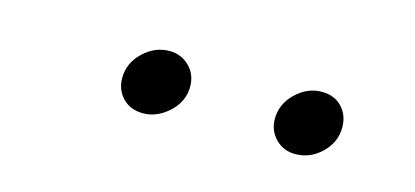

<svg xmlns="http://www.w3.org/2000/svg" viewBox="-28 -817 740 342"><g transform="rotate(15 341.5 -646.0)"><path d="M238.5 -586.5Q264 -586.5 285.8 -606.5Q307.5 -626.5 307.5 -654Q307.5 -676.5 292.5 -691.2Q277.5 -706 256 -706Q229 -706 207.8 -685.8Q186.5 -665.5 186.5 -638Q186.5 -616 200.8 -601.2Q215 -586.5 238.5 -586.5ZM519 -586.5Q546.5 -586.5 567.2 -606.5Q588 -626.5 588 -654Q588 -676.5 574 -691.2Q560 -706 536.5 -706Q510.5 -706 489.2 -685.8Q468 -665.5 468 -638Q468 -616 482.8 -601.2Q497.5 -586.5 519 -586.5Z"/></g></svg>

Font: Anybody ExtraExpanded
Style: Bold Italic
Weight: 700
Width: 8
Italic angle: -10°
Version: Version 1.113;gftools[0.9.25]